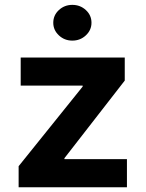

<svg xmlns="http://www.w3.org/2000/svg" viewBox="-20 -788 613 808"><path d="M58.4 0V-88.6L327.9 -423.7V-427.7H67.1V-545.9H505V-448.9L251.1 -122.2V-118.2H514.2V0ZM284.4 -617.1Q251.4 -617.1 227.8 -639.2Q204.2 -661.3 204.2 -692.2Q204.2 -723.8 227.8 -745.7Q251.4 -767.5 284.4 -767.5Q317.7 -767.5 341.3 -745.7Q365 -723.9 365 -692.3Q365 -661.3 341.3 -639.2Q317.7 -617.1 284.4 -617.1Z"/></svg>

Font: Inter Variable LoSnoCo
Style: Regular
Weight: 400
Designer: Rasmus Andersson
Foundry: rsms
Version: Version 4.000;git-a52131595; featfreeze: case,dlig,ss01,ss02